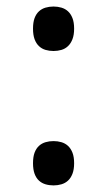

<svg xmlns="http://www.w3.org/2000/svg" viewBox="-20 -561 327 588"><path d="M81.1 -61Q81.1 -80.6 85.9 -93.5Q90.8 -106.4 99.4 -114.3Q107.9 -122.1 119.4 -125.5Q130.9 -128.9 144 -128.9Q156.7 -128.9 168.2 -125.5Q179.7 -122.1 188.2 -114.3Q196.8 -106.4 201.9 -93.5Q207 -80.6 207 -61Q207 -42 201.9 -28.8Q196.8 -15.6 188.2 -7.8Q179.7 0 168.2 3.4Q156.7 6.8 144 6.8Q130.9 6.8 119.4 3.4Q107.9 0 99.4 -7.8Q90.8 -15.6 85.9 -28.8Q81.1 -42 81.1 -61ZM81.1 -473.1Q81.1 -492.7 85.9 -505.6Q90.8 -518.6 99.4 -526.4Q107.9 -534.2 119.4 -537.6Q130.9 -541 144 -541Q156.7 -541 168.2 -537.6Q179.7 -534.2 188.2 -526.4Q196.8 -518.6 201.9 -505.6Q207 -492.7 207 -473.1Q207 -454.1 201.9 -440.9Q196.8 -427.7 188.2 -419.7Q179.7 -411.6 168.2 -408.2Q156.7 -404.8 144 -404.8Q130.9 -404.8 119.4 -408.2Q107.9 -411.6 99.4 -419.7Q90.8 -427.7 85.9 -440.9Q81.1 -454.1 81.1 -473.1Z"/></svg>

Font: Sahl Naskh
Style: Regular
Weight: 400
Designer: Pascal Zoghbi
Version: Version 1.001